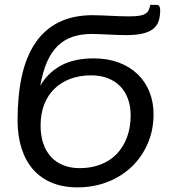

<svg xmlns="http://www.w3.org/2000/svg" viewBox="-20 -782 710 809"><path d="M627 -300.5Q627 -234.5 602.8 -178Q578.5 -121.5 535.8 -80.2Q493 -39 434.2 -15.8Q375.5 7.5 306 7.5Q245.5 7.5 198.5 -12Q151.5 -31.5 119.5 -68Q87.5 -104.5 70.8 -157Q54 -209.5 54 -275Q54 -380 72.2 -462.2Q90.5 -544.5 129 -601.2Q167.5 -658 227.5 -688Q287.5 -718 371 -718Q385.5 -718 404.2 -717.2Q423 -716.5 443.2 -715.5Q463.5 -714.5 484 -713.8Q504.5 -713 522 -713Q547.5 -713 564.2 -715.2Q581 -717.5 591 -723.2Q601 -729 606 -738.2Q611 -747.5 613 -761.5H638Q648.5 -761.5 651.8 -755Q655 -748.5 655 -740Q655 -714 648.8 -694.2Q642.5 -674.5 626.2 -661Q610 -647.5 582 -640.8Q554 -634 511 -634Q494.5 -634 475 -634.8Q455.5 -635.5 435.8 -636.5Q416 -637.5 398 -638.2Q380 -639 367 -639Q322 -639 286.2 -627Q250.5 -615 223.5 -589Q196.5 -563 178.2 -521.2Q160 -479.5 149.5 -420.5Q181.5 -475.5 236.8 -505.8Q292 -536 375 -536Q433.5 -536 480.2 -518.5Q527 -501 559.8 -469.5Q592.5 -438 609.8 -394.8Q627 -351.5 627 -300.5ZM530.5 -296.5Q530.5 -334.5 519 -365.8Q507.5 -397 486.2 -418.8Q465 -440.5 434 -452.5Q403 -464.5 364 -464.5Q316 -464.5 276.8 -450Q237.5 -435.5 209.5 -408.2Q181.5 -381 166.2 -341.8Q151 -302.5 151 -253Q151 -211 162.2 -177.8Q173.5 -144.5 194.8 -121.2Q216 -98 246.8 -85.8Q277.5 -73.5 316 -73.5Q364 -73.5 403.8 -88.8Q443.5 -104 471.5 -133Q499.5 -162 515 -203.2Q530.5 -244.5 530.5 -296.5Z"/></svg>

Font: Lato
Style: Italic
Weight: 400
Italic angle: -7°
Designer: Lukasz Dziedzic
Foundry: tyPoland Lukasz Dziedzic
Version: Version 2.007; 2014-02-27